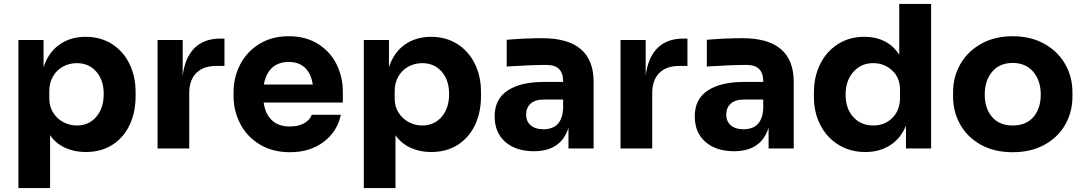

<svg xmlns="http://www.w3.org/2000/svg" viewBox="-20 -750 5477 970"><path d="M73 -548H200V-410Q224 -485 280 -524.5Q336 -564 413 -564Q488 -564 545 -528Q602 -492 633.5 -428.5Q665 -365 665 -286V-263Q665 -183 635 -119Q605 -55 548 -18.5Q491 18 413 18Q356 18 309 -3.5Q262 -25 233 -67V200H73ZM504 -275Q504 -345 466.5 -388Q429 -431 368 -431Q331 -431 299 -414Q267 -397 248 -364.5Q229 -332 229 -289V-252Q229 -211 249 -180Q269 -149 301 -132.5Q333 -116 368 -116Q429 -116 466.5 -160Q504 -204 504 -275Z M776 -548H903V-367Q914 -458 962 -506.5Q1010 -555 1093 -555H1114V-417H1074Q1007 -417 971.5 -381Q936 -345 936 -279V0H776Z M1160 -264V-284Q1160 -359 1193 -423.5Q1226 -488 1289.5 -527.5Q1353 -567 1439 -567Q1524 -567 1586 -528.5Q1648 -490 1680 -426Q1712 -362 1712 -286V-232H1312Q1320 -175 1353 -143Q1386 -111 1445 -111Q1487 -111 1516 -127Q1545 -143 1555 -170H1702Q1684 -85 1615 -33Q1546 19 1445 19Q1356 19 1291 -21Q1226 -61 1193 -126Q1160 -191 1160 -264ZM1560 -323Q1552 -378 1521 -407.5Q1490 -437 1439 -437Q1387 -437 1355 -408Q1323 -379 1313 -323Z M1818 -548H1945V-410Q1969 -485 2025 -524.5Q2081 -564 2158 -564Q2233 -564 2290 -528Q2347 -492 2378.5 -428.5Q2410 -365 2410 -286V-263Q2410 -183 2380 -119Q2350 -55 2293 -18.5Q2236 18 2158 18Q2101 18 2054 -3.5Q2007 -25 1978 -67V200H1818ZM2249 -275Q2249 -345 2211.5 -388Q2174 -431 2113 -431Q2076 -431 2044 -414Q2012 -397 1993 -364.5Q1974 -332 1974 -289V-252Q1974 -211 1994 -180Q2014 -149 2046 -132.5Q2078 -116 2113 -116Q2174 -116 2211.5 -160Q2249 -204 2249 -275Z M2852 -105Q2815 14 2677 14Q2587 14 2533 -33Q2479 -80 2479 -162Q2479 -250 2545 -293Q2611 -336 2726 -336H2825V-338Q2825 -380 2804.5 -401Q2784 -422 2741 -422Q2662 -422 2540 -414V-549Q2632 -557 2720 -557Q2979 -557 2979 -336V0H2852ZM2725 -97Q2820 -97 2825 -203V-247H2725Q2684 -247 2661 -226.5Q2638 -206 2638 -171Q2638 -137 2661 -117Q2684 -97 2725 -97Z M3115 -548H3242V-367Q3253 -458 3301 -506.5Q3349 -555 3432 -555H3453V-417H3413Q3346 -417 3310.5 -381Q3275 -345 3275 -279V0H3115Z M3863 -105Q3826 14 3688 14Q3598 14 3544 -33Q3490 -80 3490 -162Q3490 -250 3556 -293Q3622 -336 3737 -336H3836V-338Q3836 -380 3815.5 -401Q3795 -422 3752 -422Q3673 -422 3551 -414V-549Q3643 -557 3731 -557Q3990 -557 3990 -336V0H3863ZM3736 -97Q3831 -97 3836 -203V-247H3736Q3695 -247 3672 -226.5Q3649 -206 3649 -171Q3649 -137 3672 -117Q3695 -97 3736 -97Z M4092 -260V-283Q4092 -362 4123.5 -426Q4155 -490 4213 -527Q4271 -564 4346 -564Q4405 -564 4450 -541Q4495 -518 4523 -473V-730H4684V0H4557V-115Q4531 -51 4477.5 -16.5Q4424 18 4352 18Q4276 18 4217 -18Q4158 -54 4125 -117.5Q4092 -181 4092 -260ZM4527 -258V-295Q4527 -358 4487 -394.5Q4447 -431 4391 -431Q4330 -431 4291 -386.5Q4252 -342 4252 -272Q4252 -201 4291 -158.5Q4330 -116 4392 -116Q4450 -116 4488.5 -154.5Q4527 -193 4527 -258Z M4795 -261V-284Q4795 -362 4832 -426.5Q4869 -491 4937.5 -529Q5006 -567 5096 -567Q5187 -567 5255.5 -529Q5324 -491 5361 -426.5Q5398 -362 5398 -284V-261Q5398 -185 5362 -121Q5326 -57 5257.5 -19Q5189 19 5096 19Q5003 19 4935 -19Q4867 -57 4831 -121Q4795 -185 4795 -261ZM5238 -272Q5238 -343 5200 -387.5Q5162 -432 5096 -432Q5030 -432 4992.5 -387.5Q4955 -343 4955 -272Q4955 -202 4992 -159Q5029 -116 5096 -116Q5164 -116 5201 -159Q5238 -202 5238 -272Z"/></svg>

Font: Sora-SIA
Style: Bold
Weight: 700
Designer: Jonathan Barnbrook, Julián Moncada
Foundry: Barnbrook Fonts
Version: Version 2.000